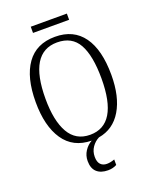

<svg xmlns="http://www.w3.org/2000/svg" viewBox="-190 -944 1018 1279"><g transform="rotate(-20 318.5 -304.5)"><path d="M447 -798H191V-842H447ZM295 119Q295 155 311.5 172.5Q328 190 356 190Q382 190 411 179V218Q384 233 349 233Q298 233 269.5 207Q241 181 241 129Q241 90 261.5 58.5Q282 27 313 10Q183 8 116.5 -90Q50 -188 50 -358Q50 -533 118 -628.5Q186 -724 319 -724Q450 -724 518 -629.5Q586 -535 586 -357Q586 -203 529 -107.5Q472 -12 366 6Q336 21 315.5 50.5Q295 80 295 119ZM318 -30Q516 -30 516 -357Q516 -519 470 -601.5Q424 -684 319 -684Q119 -684 119 -357Q119 -201 168 -115.5Q217 -30 318 -30Z"/></g></svg>

Font: Noto Serif NarrowLight
Style: Regular
Weight: 300
Width: 4
Designer: Monotype Design Team
Foundry: Monotype Imaging Inc.
Version: Version 1.001